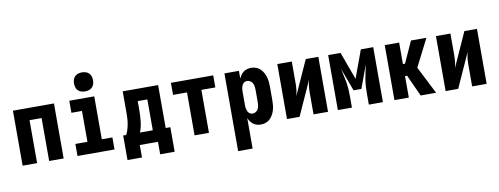

<svg xmlns="http://www.w3.org/2000/svg" viewBox="-74 -1166 4647 1788"><g transform="rotate(-10 2250.0 -272.5)"><path d="M56 0V-520H444V0H307V-406H193V0Z M575 0V-114H689V-406H589V-520H825V-114H925V0ZM750 -580Q732 -580 714 -585.5Q696 -591 683.5 -603.5Q671 -616 665.5 -634Q660 -652 660 -670Q660 -688 665.5 -706Q671 -724 683.5 -736.5Q696 -749 714 -754.5Q732 -760 750 -760Q768 -760 786 -754.5Q804 -749 816.5 -736.5Q829 -724 834.5 -706Q840 -688 840 -670Q840 -652 834.5 -634Q829 -616 816.5 -603.5Q804 -591 786 -585.5Q768 -580 750 -580Z M1027 118V-114H1056Q1068 -138 1075.5 -164Q1083 -190 1087.5 -217Q1092 -244 1093 -271Q1094 -298 1094 -325V-520H1429V-114H1473V118H1336V0H1164V118ZM1186 -114H1307V-406H1216V-325Q1216 -271 1210.5 -217.5Q1205 -164 1186 -114Z M1682 0V-406H1550V-520H1950V-406H1818V0Z M2056 215V-520H2193V-446Q2200 -463 2211 -479Q2222 -495 2237.5 -506.5Q2253 -518 2271.5 -523Q2290 -528 2309 -528Q2333 -528 2355.5 -520Q2378 -512 2395 -495.5Q2412 -479 2423.5 -458Q2435 -437 2441.5 -414Q2448 -391 2450 -367.5Q2452 -344 2452 -320V-200Q2452 -176 2450 -152.5Q2448 -129 2441.5 -106Q2435 -83 2423.5 -62Q2412 -41 2395 -24.5Q2378 -8 2355.5 0Q2333 8 2309 8Q2290 8 2271.5 3Q2253 -2 2237.5 -13.5Q2222 -25 2211 -41Q2200 -57 2193 -74V215ZM2251 -106Q2267 -106 2281 -115Q2295 -124 2302.5 -138Q2310 -152 2312.5 -168Q2315 -184 2315 -200V-320Q2315 -336 2312.5 -352Q2310 -368 2302.5 -382Q2295 -396 2281 -405Q2267 -414 2251 -414Q2241 -414 2231 -410Q2221 -406 2214 -398Q2207 -390 2203 -380.5Q2199 -371 2196.5 -361Q2194 -351 2193.5 -340.5Q2193 -330 2193 -320V-200Q2193 -190 2193.5 -179.5Q2194 -169 2196.5 -159Q2199 -149 2203 -139.5Q2207 -130 2214 -122Q2221 -114 2231 -110Q2241 -106 2251 -106Z M2556 0V-520H2693V-312Q2693 -282 2689.5 -252.5Q2686 -223 2678 -194L2825 -520H2944V0H2807V-208Q2807 -238 2810.5 -267.5Q2814 -297 2822 -326L2675 0Z M3037 0V-520H3154L3250 -258L3346 -520H3463V0H3330V-104Q3330 -138 3332 -172Q3334 -206 3339.5 -239.5Q3345 -273 3353 -306.5Q3361 -340 3367 -373L3287 -156H3213L3133 -373Q3139 -340 3147 -306.5Q3155 -273 3160.5 -239.5Q3166 -206 3168 -172Q3170 -138 3170 -104V0Z M3572 0V-520H3708V-317H3728L3820 -520H3966L3834 -260L3966 0H3820L3746 -162L3728 -203H3708V0Z M4056 0V-520H4193V-312Q4193 -282 4189.5 -252.5Q4186 -223 4178 -194L4325 -520H4444V0H4307V-208Q4307 -238 4310.5 -267.5Q4314 -297 4322 -326L4175 0Z"/></g></svg>

Font: Iosevka Curly Heavy
Style: Regular
Weight: 900
Monospace: yes
Designer: Belleve Invis
Foundry: Belleve Invis
Version: Version 22.1.2; ttfautohint (v1.8.4)